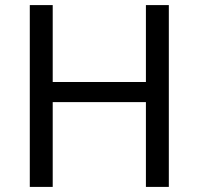

<svg xmlns="http://www.w3.org/2000/svg" viewBox="-20 -734 781 754"><path d="M643 0H553V-333H187V0H97V-714H187V-412H553V-714H643Z"/></svg>

Font: Noto Sans Tifinagh Hawad
Style: Regular
Weight: 400
Designer: JamraPatel
Foundry: JamraPatel LLC
Version: Version 2.006; ttfautohint (v1.8.4.7-5d5b)